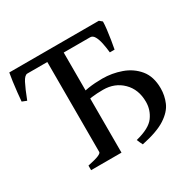

<svg xmlns="http://www.w3.org/2000/svg" viewBox="-140 -769 958 941"><g transform="rotate(-30 339.0 -299.0)"><path d="M523.9 -454.1H497.1Q494.1 -482.4 488.8 -508.3Q483.4 -534.2 474.1 -550.3Q464.8 -566.4 450.7 -566.4H281.2L295.4 -615.2H527.8L543.5 -602.1Q543.5 -585.4 540.3 -558.3Q537.1 -531.2 532.5 -502.9Q527.8 -474.6 523.9 -454.1ZM95.2 -566.4Q80.1 -566.4 64.9 -537.4Q49.8 -508.3 27.8 -451.2L2 -461.4Q3.4 -480.5 6.6 -510.3Q9.8 -540 13.7 -569.1Q17.6 -598.1 21 -615.2H302.7L314 -566.4ZM128.9 0V-25.9Q173.8 -35.2 190.9 -42.7Q208 -50.3 208 -57.1V-569.8L139.6 -589.4V-615.2H370.6V-589.4L300.8 -569.8V0ZM411.6 17.1Q408.2 11.2 403.6 0.7Q398.9 -9.8 396.5 -16.1Q475.1 -35.6 502.2 -72.8Q529.3 -109.9 529.3 -155.8Q529.3 -226.1 485.8 -269Q442.4 -312 376.5 -312Q340.3 -312 312.7 -308.3Q285.2 -304.7 260.7 -294.9V-338.9Q284.2 -350.1 320.8 -355.7Q357.4 -361.3 399.9 -361.3Q454.6 -361.3 506.3 -343Q558.1 -324.7 591.6 -284.2Q625 -243.7 625 -176.8Q625 -136.2 609.1 -98.9Q593.3 -61.5 547.4 -31.5Q501.5 -1.5 411.6 17.1Z"/></g></svg>

Font: Gentium Book Plus
Style: Regular
Weight: 400
Designer: Victor Gaultney, Annie Olsen, Iska Routamaa, Becca Hirsbrunner
Foundry: SIL International
Version: Version 6.101